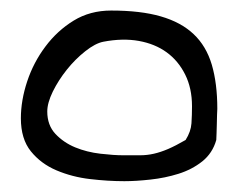

<svg xmlns="http://www.w3.org/2000/svg" viewBox="-20 -334 449 355"><path d="M18.6 -115.2Q18.6 -148.4 30.3 -183.6Q42 -218.8 64 -248Q85.9 -277.3 116.2 -295.9Q146.5 -314.5 185.5 -314.5Q240.2 -314.5 277.3 -303.7Q314.5 -293 337.9 -271Q361.3 -249 371.6 -214.4Q381.8 -179.7 381.8 -132.8Q381.8 -129.9 381.3 -121.6Q380.9 -113.3 380.9 -104.5Q380.9 -95.7 380.4 -87.4Q379.9 -79.1 379.9 -75.2Q373 -50.8 354 -35.6Q335 -20.5 310.1 -12.7Q285.2 -4.9 258.3 -2Q231.4 1 210 1Q179.7 1 146.5 -2.9Q113.3 -6.8 84.5 -19Q55.7 -31.2 37.1 -54.2Q18.6 -77.1 18.6 -115.2ZM67.4 -127.9Q67.4 -102.5 82.5 -86.4Q97.7 -70.3 119.1 -61.5Q140.6 -52.7 165.5 -49.8Q190.4 -46.9 208 -46.9Q225.6 -46.9 238.8 -46.9Q252 -46.9 264.6 -49.8Q277.3 -52.7 291 -58.6Q304.7 -64.5 323.2 -75.2Q333 -90.8 334 -106Q335 -121.1 335 -137.7Q335 -170.9 322.3 -196.3Q309.6 -221.7 288.1 -237.3Q266.6 -252.9 236.8 -258.3Q207 -263.7 170.9 -256.8Q156.2 -253.9 137.7 -239.3Q119.1 -224.6 103.5 -205.1Q87.9 -185.5 77.6 -164.6Q67.4 -143.6 67.4 -127.9Z"/></svg>

Font: Swanky and Moo Moo
Style: Regular
Weight: 400
Designer: Kimberly Geswein
Foundry: Kimberly Geswein
Version: Version 1.002 2001